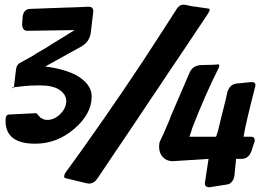

<svg xmlns="http://www.w3.org/2000/svg" viewBox="-20 -765 1176 823"><path d="M475 -115 399 -2Q384 22 361 22Q360 22 348 20H349L266 0Q255 -2 255 -7V-9Q255 -16 260 -24L328 -118Q521 -389 674 -628L737 -726Q749 -745 766 -745Q771 -745 781 -743L804 -738Q825 -735 828 -735H827L868 -729Q879 -728 879 -724Q879 -718 873 -710H874L745 -517Q697 -447 674 -411Q663 -395 628 -343Q593 -291 574 -262Q560 -241 543.5 -216.5Q527 -192 506.5 -161.5Q486 -131 475 -115ZM5 -262Q8 -274 18 -274H17L136 -280Q140 -276 155 -259H157Q168 -251 183 -251Q213 -251 238.5 -276.5Q264 -302 264 -331Q264 -360 235.5 -379.5Q207 -399 151 -399Q107 -399 74 -395L40 -391Q35 -391 33 -390Q31 -388 34 -387Q39 -386 40 -395L49 -470Q52 -486 63 -494L116 -523Q138 -538 162 -551Q170 -556 184 -564Q191 -569 205.5 -578Q220 -587 227 -591Q252 -606 300 -636L96 -633Q75 -634 75 -662L77 -694Q82 -726 109 -727L140 -728Q177 -730 247 -732Q321 -734 354 -736H362Q380 -736 380 -715V-714L379 -710V-708L369 -624Q363 -586 332 -568H333L174 -480Q273 -467 323 -432.5Q373 -398 373 -351Q373 -277 298.5 -213Q224 -149 131 -149Q4 -149 4 -246Q4 -257 5 -262ZM952 26 876 38Q858 36 858 21L859 16V14L874 -84L719 -74Q693 -75 677.5 -92Q662 -109 662 -136Q662 -152 666 -160L683 -196Q693 -219 706 -250Q709 -257 713 -269Q765 -391 792 -452Q805 -484 841 -486L875 -487Q900 -487 913 -489Q920 -489 920 -486Q920 -479 917 -473Q859 -358 804 -216Q803 -210 792 -179H906Q914 -198 920 -227Q921 -231 928.5 -262.5Q936 -294 941 -312Q943 -319 947.5 -338Q952 -357 954 -368Q963 -402 993 -407L1003 -408Q1010 -408 1024 -410L1054 -413H1062Q1075 -413 1075 -399Q1075 -398 1073 -390L1072 -386Q1032 -231 1024 -179H1057Q1072 -179 1072 -161Q1072 -159 1070 -155L1058 -118Q1046 -84 1015 -84H992L985 -14Q983 3 974 14Q965 25 952 26Z"/></svg>

Font: Bangerz Fix
Style: Regular
Weight: 400
Designer: vernon adams
Foundry: Vernon Adams
Version: Version 2.10;December 28, 2023;FontCreator 13.0.0.2683 64-bi